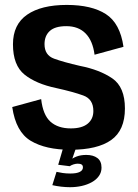

<svg xmlns="http://www.w3.org/2000/svg" viewBox="-20 -620 576 800"><path d="M273.5 4Q386 4 443.2 -36.5Q500.5 -77 500.5 -168Q500.5 -257.5 447.8 -293.5Q395 -329.5 313 -345.5Q245.5 -361 205.5 -375.5Q165.5 -390 165.5 -436Q165.5 -471 187.5 -491Q209.5 -511 256.5 -511Q306.5 -511 336.5 -480.8Q366.5 -450.5 374 -392L494.5 -425Q480.5 -523 421.2 -561.2Q362 -599.5 258 -599.5Q152 -599.5 93 -558.8Q34 -518 34 -435.5Q34 -348 82.2 -309.2Q130.5 -270.5 214.5 -253Q284.5 -237.5 326.8 -222.2Q369 -207 369 -157.5Q369 -124 345.2 -104.5Q321.5 -85 275 -85Q221.5 -85 190.2 -113Q159 -141 151.5 -207L31 -174Q46 -70.5 108.2 -33.2Q170.5 4 273.5 4ZM272 160Q297 160 320.5 154.8Q344 149.5 362.8 139Q381.5 128.5 392.2 113.2Q403 98 403 78.5Q403 51.5 385.8 38.5Q368.5 25.5 339.5 25.5Q316.5 25.5 299 32.2Q281.5 39 272 48.5L270.5 72.5Q277 68 286.2 65Q295.5 62 304 62Q314.5 62 320 65.5Q325.5 69 325.5 77.5Q325.5 89.5 312.5 96.2Q299.5 103 272.5 103Q256 103 241 100.8Q226 98.5 215.5 96L198 151.5Q215.5 155.5 235 157.8Q254.5 160 272 160ZM270.5 72.5 295.5 0H242L222.5 66.5Z"/></svg>

Font: Anybody SemiCondensed SemiBold
Style: Regular
Weight: 600
Width: 4
Version: Version 1.113;gftools[0.9.25]